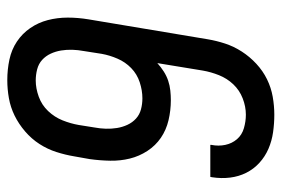

<svg xmlns="http://www.w3.org/2000/svg" viewBox="-146 -638 791 540"><g transform="rotate(90 250.0 -367.5)"><path d="M205 8Q175 8 147 2Q119 -4 96.5 -19Q74 -34 58.5 -56.5Q43 -79 36 -106Q29 -133 29 -162Q29 -191 34 -221L90 -556Q94 -580 102 -604.5Q110 -629 124.5 -651.5Q139 -674 159 -692.5Q179 -711 202.5 -722.5Q226 -734 251.5 -738.5Q277 -743 302 -743Q327 -743 351.5 -739.5Q376 -736 398 -726.5Q420 -717 437.5 -701Q455 -685 465.5 -664Q476 -643 479 -618.5Q482 -594 478 -568Q478 -567 477.5 -565.5Q477 -564 477 -563H387Q387 -563 387 -564Q387 -565 387 -566Q391 -586 387 -605Q383 -624 371 -638Q359 -652 340 -657.5Q321 -663 302 -663Q279 -663 256 -654Q233 -645 216.5 -627.5Q200 -610 191 -587.5Q182 -565 178 -542L157 -414Q168 -424 180.5 -432Q193 -440 206.5 -444.5Q220 -449 234 -450.5Q248 -452 261 -452Q290 -452 317.5 -445.5Q345 -439 367 -424Q389 -409 404 -386Q419 -363 425.5 -336.5Q432 -310 431.5 -281.5Q431 -253 427 -224L419 -179Q415 -155 407 -130Q399 -105 384.5 -82.5Q370 -60 349 -42Q328 -24 304.5 -12.5Q281 -1 255.5 3.5Q230 8 205 8ZM206 -72Q228 -72 251.5 -80.5Q275 -89 292 -107Q309 -125 318 -147.5Q327 -170 331 -193L338 -237Q341 -253 341.5 -269Q342 -285 339.5 -300.5Q337 -316 330.5 -330Q324 -344 313 -354Q302 -364 287 -368Q272 -372 256 -372Q234 -372 211 -364.5Q188 -357 171 -340.5Q154 -324 144.5 -302Q135 -280 131 -258L123 -207Q120 -191 119.5 -175Q119 -159 121.5 -143.5Q124 -128 130.5 -114Q137 -100 148 -90Q159 -80 174.5 -76Q190 -72 206 -72Z"/></g></svg>

Font: Iosevka SS04 Medium
Style: Italic
Weight: 500
Italic angle: -9°
Monospace: yes
Designer: Belleve Invis
Foundry: Belleve Invis
Version: Version 19.0.0; ttfautohint (v1.8.4)